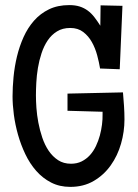

<svg xmlns="http://www.w3.org/2000/svg" viewBox="-20 -728 542 754"><path d="M468.8 -258.8Q468.8 -210.9 455.3 -163.8Q441.9 -116.7 415 -78.9Q388.2 -41 348.4 -17.6Q308.6 5.9 255.9 5.9Q213.9 5.9 180.7 -11.2Q147.5 -28.3 122.3 -56.9Q97.2 -85.4 79.6 -122.3Q62 -159.2 50.8 -198.7Q39.6 -238.3 34.4 -277.6Q29.3 -316.9 29.3 -349.6Q29.3 -385.3 33.2 -425.8Q37.1 -466.3 46.6 -506.1Q56.2 -545.9 72.5 -582.3Q88.9 -618.7 113.5 -646.7Q138.2 -674.8 172.4 -691.4Q206.5 -708 252 -708Q275.4 -708 293 -702.4Q310.5 -696.8 324.7 -686.3Q338.9 -675.8 350.6 -660.6Q362.3 -645.5 374 -627L375 -707L460.9 -705.1L450.2 -456.1L373 -459Q369.1 -482.9 361.6 -511Q354 -539.1 340.8 -562.7Q327.6 -586.4 306.9 -602.3Q286.1 -618.2 255.9 -618.2Q225.6 -618.2 203.9 -604.7Q182.1 -591.3 167.2 -569.1Q152.3 -546.9 143.1 -518.8Q133.8 -490.7 128.9 -461.2Q124 -431.6 122.6 -403.6Q121.1 -375.5 121.1 -353.5Q121.1 -332.5 123 -304.4Q125 -276.4 130.6 -246.6Q136.2 -216.8 146 -187.7Q155.8 -158.7 171.1 -136Q186.5 -113.3 208 -99.1Q229.5 -85 258.8 -85Q282.2 -85 300.8 -94.2Q319.3 -103.5 333.3 -118.9Q347.2 -134.3 356.7 -154.3Q366.2 -174.3 372.1 -195.8Q377.9 -217.3 380.6 -239Q383.3 -260.7 382.8 -279.3V-289.1L245.1 -293V-360.4L462.9 -365.2Q465.3 -338.9 467 -312Q468.8 -285.2 468.8 -258.8Z"/></svg>

Font: Maiden Orange
Style: Regular
Weight: 400
Designer: Astigmatic (AOETI)
Foundry: Astigmatic (AOETI)
Version: Version 1.001